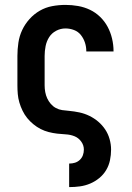

<svg xmlns="http://www.w3.org/2000/svg" viewBox="-20 -548 540 783"><path d="M262 215V119H263Q275 119 286 115.5Q297 112 305.5 104Q314 96 318 85Q322 74 322 62Q322 44 311 29Q300 14 283.5 7.5Q267 1 249 0Q231 -1 213.5 -3Q196 -5 178.5 -9.5Q161 -14 145.5 -22Q130 -30 116 -41.5Q102 -53 91 -66.5Q80 -80 72 -96.5Q64 -113 59 -130Q54 -147 52.5 -164.5Q51 -182 51 -200V-320Q51 -347 55 -374Q59 -401 70.5 -425.5Q82 -450 100.5 -470.5Q119 -491 142.5 -504.5Q166 -518 193 -523Q220 -528 247 -528Q273 -528 298.5 -523.5Q324 -519 347 -508Q370 -497 388.5 -479Q407 -461 419 -438.5Q431 -416 437 -390.5Q443 -365 443 -340V-338H332V-339Q332 -357 326.5 -374Q321 -391 310 -405Q299 -419 282 -425.5Q265 -432 247 -432Q227 -432 209 -422.5Q191 -413 180.5 -396.5Q170 -380 166 -360Q162 -340 162 -320V-200Q162 -186 164.5 -172.5Q167 -159 172.5 -147Q178 -135 187 -124.5Q196 -114 208 -107.5Q220 -101 233.5 -99Q247 -97 261 -96Q283 -94 304 -89.5Q325 -85 344.5 -75.5Q364 -66 380.5 -52Q397 -38 409 -20Q421 -2 427 19.5Q433 41 433 62Q433 84 428.5 105.5Q424 127 413 145.5Q402 164 385 178Q368 192 348 200.5Q328 209 306.5 212Q285 215 263 215Z"/></svg>

Font: Iosevka Curly
Style: Bold
Weight: 700
Monospace: yes
Designer: Belleve Invis
Foundry: Belleve Invis
Version: Version 22.1.2; ttfautohint (v1.8.4)